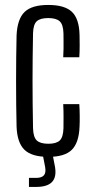

<svg xmlns="http://www.w3.org/2000/svg" viewBox="-20 -627 380 776"><path d="M235.5 -395.5Q236.5 -412.5 236.8 -430Q237 -447.5 236.8 -464Q236.5 -480.5 236.5 -492.5Q235.5 -528 221.2 -541Q207 -554 175 -554Q142.5 -554 128.5 -541Q114.5 -528 113.5 -492.5Q112.5 -439 112 -392.2Q111.5 -345.5 111.5 -300.5Q111.5 -255.5 112 -209Q112.5 -162.5 113.5 -109Q114.5 -72.5 128.8 -59.2Q143 -46 175.5 -46Q207.5 -46 221.5 -59.2Q235.5 -72.5 236.5 -109Q236.5 -128.5 236.8 -152.5Q237 -176.5 235.5 -206H300.5Q302 -183.5 302.2 -159Q302.5 -134.5 301.5 -115Q299 -50 270.2 -21.5Q241.5 7 175.5 7Q108.5 7 79 -21.5Q49.5 -50 47 -115Q46 -155.5 45.5 -202.5Q45 -249.5 45 -298.8Q45 -348 45.5 -395.5Q46 -443 47 -484Q50 -550 79.2 -578.5Q108.5 -607 175 -607Q241.5 -607 270.8 -579Q300 -551 301.5 -486Q302 -466.5 302 -442.5Q302 -418.5 300.5 -395.5ZM97 128.5V92H125.5Q148.5 92 157.5 81.5Q166.5 71 162.5 48.5L152.5 -3.5H192.5L202.5 48.5Q209 89 190 108.8Q171 128.5 125.5 128.5Z"/></svg>

Font: Big Shoulders Display Thin
Style: Regular
Weight: 400
Version: Version 2.002